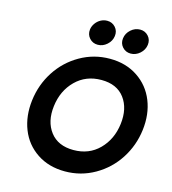

<svg xmlns="http://www.w3.org/2000/svg" viewBox="-140 -1104 1100 1227"><g transform="rotate(15 410.0 -490.0)"><path d="M324 -908Q327 -930 340.5 -949Q354 -968 374 -979Q394 -990 417 -990Q450 -990 471.5 -966Q493 -942 488.5 -908Q484 -874 457 -850Q430 -826 396.5 -826Q363 -826 341.5 -850Q320 -874 324 -908ZM614 -826Q581 -826 559.5 -850Q538 -874 542.5 -908Q547 -942 574 -966Q601 -990 635 -990Q668 -990 689.5 -966Q711 -942 706.5 -908Q702 -874 675 -850Q648 -826 614 -826ZM403 10Q296 10 218 -42Q140 -94 105.5 -181.5Q71 -269 84 -375Q97 -481 153.5 -568.5Q210 -656 300.5 -708Q391 -760 497 -760Q603 -760 681 -708Q759 -656 794 -568.5Q829 -481 816 -375Q803 -269 746.5 -181.5Q690 -94 599.5 -42Q509 10 403 10ZM670 -375Q683 -480 632.5 -547.5Q582 -615 479.5 -615Q377 -615 309 -547.5Q241 -480 228 -375Q215 -271 266.5 -203.5Q318 -136 420.5 -136Q523 -136 590 -203.5Q657 -271 670 -375Z"/></g></svg>

Font: Orkney
Style: BoldItalic
Weight: 700
Designer: Samuel Oakes and Alfredo Marco Pradil
Foundry: Alfredo Marco Pradil
Version: 1.0; ttfautohint (v1.5)